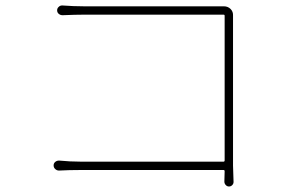

<svg xmlns="http://www.w3.org/2000/svg" viewBox="-20 -679 1040 694"><path d="M824.2 -21.5Q824.2 -14.6 819.3 -9.8Q814.5 -4.9 807.6 -4.9Q800.8 -4.9 795.9 -10.3Q791 -15.6 791 -22.5Q792 -42 792 -59.6Q792 -64.5 788.1 -64.5H272.5Q229.5 -64.5 193.4 -62.5Q185.5 -62.5 179.7 -67.9Q173.8 -73.2 173.8 -81.1Q173.8 -88.9 179.7 -93.8Q185.5 -98.6 193.4 -98.6Q233.4 -94.7 271.5 -94.7H788.1Q792 -94.7 792 -99.6V-622.1Q792 -626 788.1 -626H283.2Q252.9 -626 206.1 -624Q198.2 -624 192.4 -628.9Q186.5 -633.8 186.5 -641.6Q186.5 -649.4 192.4 -654.3Q197.3 -659.2 204.1 -659.2Q205.1 -659.2 206.1 -659.2Q246.1 -656.2 282.2 -656.2H762.7Q780.3 -656.2 789.1 -656.2Q803.7 -656.2 813.5 -646.5Q823.2 -636.7 822.3 -622.1Q822.3 -605.5 822.3 -594.7V-80.1Z"/></svg>

Font: Gen Jyuu Gothic ExtraLight
Style: Regular
Weight: 100
Designer: [Source Han Sans]
Ryoko NISHIZUKA  (kana & ideographs); Paul D. Hunt (Latin, Greek & Cyrillic); Wenlong ZHANG  (bopomofo
Version: Version 1.002.20150607